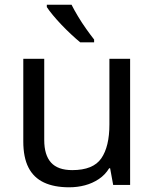

<svg xmlns="http://www.w3.org/2000/svg" viewBox="-20 -786 658 816"><path d="M533 -536V0H461L448 -71H444Q427 -43 400 -25Q373 -7 341 1.5Q309 10 274 10Q210 10 166.5 -10.5Q123 -31 101 -74Q79 -117 79 -185V-536H168V-191Q168 -127 197 -95Q226 -63 287 -63Q376 -63 410.5 -113Q445 -163 445 -257V-536ZM284 -766Q295 -744 311.5 -716.5Q328 -689 346.5 -663Q365 -637 380 -618V-606H321Q304 -620 283 -639.5Q262 -659 241.5 -680.5Q221 -702 204.5 -722Q188 -742 179 -756V-766Z"/></svg>

Font: Noto Sans Cherokee
Style: Regular
Weight: 400
Designer: Monotype Design Team
Foundry: Monotype Imaging Inc.
Version: Version 2.001